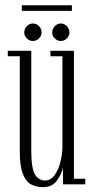

<svg xmlns="http://www.w3.org/2000/svg" viewBox="-20 -722 366 752"><path d="M147 11Q122 11 101.8 0.2Q81.5 -10.5 69.5 -40.8Q57.5 -71 57.5 -128.5V-501.5H10.5V-523H102.5V-130.5Q102.5 -62.5 117 -38.8Q131.5 -15 156 -15Q179 -15 194 -36.2Q209 -57.5 216.8 -88.2Q224.5 -119 224.5 -148V-501.5H177.5V-523H269.5V-22H314V0H227L226.5 -65Q221 -40 202.8 -14.5Q184.5 11 147 11ZM218.5 -561.5Q204.5 -561.5 194.5 -571.5Q184.5 -581.5 184.5 -594.5Q184.5 -609 194.5 -619.5Q204.5 -630 218.5 -630Q231.5 -630 241.8 -619.5Q252 -609 252 -594.5Q252 -581.5 241.8 -571.5Q231.5 -561.5 218.5 -561.5ZM108.5 -561.5Q95.5 -561.5 85.2 -571.5Q75 -581.5 75 -594.5Q75 -609 85.2 -619.5Q95.5 -630 108.5 -630Q122.5 -630 132.8 -619.5Q143 -609 143 -594.5Q143 -581.5 132.8 -571.5Q122.5 -561.5 108.5 -561.5ZM65.5 -679.5V-701.5H261.5V-679.5Z"/></svg>

Font: Imbue 50pt ExtraLight
Style: Regular
Weight: 200
Designer: Tyler Finck
Foundry: Etcetera Type Company
Version: Version 1.102; ttfautohint (v1.8.3)